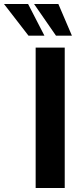

<svg xmlns="http://www.w3.org/2000/svg" viewBox="-113 -944 411 964"><path d="M66 0V-705H212V0ZM168 -765 58 -924H180L248 -765ZM30 -765 -93 -924H28L110 -765Z"/></svg>

Font: Nunito Sans 10pt Condensed ExtraBold
Style: Regular
Weight: 800
Width: 3
Designer: Vernon Adams
Foundry: Vernon Adams
Version: Version 3.101;gftools[0.9.27]